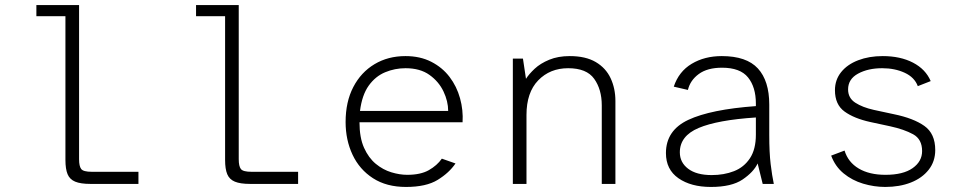

<svg xmlns="http://www.w3.org/2000/svg" viewBox="-20 -728 3832 760"><path d="M338 0Q299 0 277.5 -9Q256 -18 247.5 -38.5Q239 -59 239 -95V-664H124V-708H293V-98Q293 -70 301.5 -59Q310 -48 343 -48H528V0Z M970 0Q931 0 909.5 -9Q888 -18 879.5 -38.5Q871 -59 871 -95V-664H756V-708H925V-98Q925 -70 933.5 -59Q942 -48 975 -48H1160V0Z M1587 12Q1510 12 1456.5 -22.5Q1403 -57 1375.5 -115.5Q1348 -174 1348 -245Q1348 -325 1378.5 -383.5Q1409 -442 1462.5 -474Q1516 -506 1585 -506Q1643 -506 1687 -483.5Q1731 -461 1759.5 -423.5Q1788 -386 1801 -339Q1814 -292 1811 -244H1403Q1403 -183 1421 -143Q1439 -103 1467.5 -79.5Q1496 -56 1529 -46Q1562 -36 1592 -36Q1645 -36 1677.5 -54.5Q1710 -73 1729 -100L1783 -81Q1758 -44 1712.5 -16Q1667 12 1587 12ZM1405 -289H1754Q1754 -327 1735.5 -366Q1717 -405 1680 -431.5Q1643 -458 1585 -458Q1543 -458 1504.5 -442Q1466 -426 1439.5 -389Q1413 -352 1405 -289Z M2010 0V-496H2050L2062 -416Q2074 -435 2096.5 -456Q2119 -477 2154 -491.5Q2189 -506 2235 -506Q2298 -506 2338 -482.5Q2378 -459 2397 -418.5Q2416 -378 2416 -328V0H2362V-311Q2362 -374 2332 -416Q2302 -458 2229 -458Q2157 -458 2110.5 -410Q2064 -362 2064 -273V0Z M2794 12Q2715 12 2665.5 -22.5Q2616 -57 2616 -122Q2616 -212 2704.5 -253.5Q2793 -295 2972 -308V-318Q2972 -383 2941 -421.5Q2910 -460 2838 -460Q2780 -460 2746 -435Q2712 -410 2703 -372L2647 -385Q2667 -445 2718 -475.5Q2769 -506 2837 -506Q2935 -506 2980 -457Q3025 -408 3025 -314V-194Q3025 -124 3030.5 -78.5Q3036 -33 3043 0H2999L2979 -81Q2963 -47 2919.5 -17.5Q2876 12 2794 12ZM2797 -35Q2846 -35 2885.5 -50.5Q2925 -66 2948.5 -101.5Q2972 -137 2972 -195V-263Q2820 -253 2745.5 -221.5Q2671 -190 2671 -125Q2671 -85 2704 -60Q2737 -35 2797 -35Z M3484 12Q3440 12 3396.5 -1Q3353 -14 3319.5 -41.5Q3286 -69 3270 -112L3323 -132Q3337 -86 3379 -61Q3421 -36 3485 -36Q3555 -36 3592.5 -62.5Q3630 -89 3630 -130Q3630 -177 3594.5 -196.5Q3559 -216 3504 -228L3425 -245Q3361 -259 3323 -286.5Q3285 -314 3285 -371Q3285 -412 3309.5 -442.5Q3334 -473 3377 -489.5Q3420 -506 3474 -506Q3544 -506 3594 -480Q3644 -454 3664 -407L3613 -387Q3600 -422 3561 -440Q3522 -458 3472 -458Q3416 -458 3376.5 -436.5Q3337 -415 3337 -374Q3337 -340 3365.5 -321.5Q3394 -303 3439 -293L3518 -276Q3596 -260 3639 -229.5Q3682 -199 3682 -134Q3682 -89 3656 -56Q3630 -23 3585.5 -5.5Q3541 12 3484 12Z"/></svg>

Font: Atkinson Hyperlegible Mono ExtraLight
Style: Regular
Weight: 200
Monospace: yes
Designer: Elliott Scott, Megan Eiswerth, Linus Boman, Theodore Petrosky, Letters from Sweden
Foundry: Applied Design Works, Letters from Sweden
Version: Version 2.001